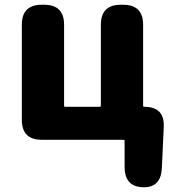

<svg xmlns="http://www.w3.org/2000/svg" viewBox="-20 -589 727 809"><path d="M581 200Q505 197 505 114V5Q505 0 500 0H156Q72 0 72 -84V-485Q72 -569 156 -569H166Q250 -569 250 -485V-144Q250 -139 255 -139H400Q405 -139 405 -144V-485Q405 -569 489 -569H499Q583 -569 583 -485V-144Q583 -139 588 -139Q674 -139 670 -54L662 119Q658 203 581 200Z"/></svg>

Font: Resource Han Rounded JP Heavy
Style: Regular
Weight: 900
Designer: Cyano Hao (round all glyphs); Ryoko NISHIZUKA 西塚涼子 (kana, bopomofo & ideographs); Paul D. Hunt (Latin, Greek & Cyrillic)
Foundry: Cyano Hao
Version: 0.990